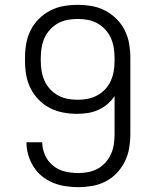

<svg xmlns="http://www.w3.org/2000/svg" viewBox="-20 -763 640 791"><path d="M302 8Q276 8 249.5 4Q223 0 198.5 -10Q174 -20 153 -37Q132 -54 118 -76.5Q104 -99 96.5 -124.5Q89 -150 89 -177Q89 -177 89 -177Q89 -177 89 -177H154Q154 -177 154 -177Q154 -177 154 -177Q154 -150 165.5 -124Q177 -98 198.5 -80.5Q220 -63 247.5 -56.5Q275 -50 302 -50Q323 -50 343.5 -54Q364 -58 382.5 -68Q401 -78 415 -94Q429 -110 437.5 -129Q446 -148 449 -168.5Q452 -189 452 -210V-367Q440 -349 422.5 -334Q405 -319 384.5 -310Q364 -301 342 -297.5Q320 -294 297 -294Q268 -294 239.5 -299.5Q211 -305 185.5 -318Q160 -331 139.5 -352Q119 -373 106 -399Q93 -425 88 -454Q83 -483 83 -512V-525Q83 -554 88 -583Q93 -612 106 -638Q119 -664 140 -685Q161 -706 187 -719.5Q213 -733 242 -738Q271 -743 300 -743Q329 -743 358 -738Q387 -733 413 -719.5Q439 -706 460 -685Q481 -664 494 -638Q507 -612 512 -583Q517 -554 517 -525V-210Q517 -181 512 -152Q507 -123 494 -97Q481 -71 461 -50Q441 -29 415 -15.5Q389 -2 360 3Q331 8 302 8ZM300 -352Q321 -352 341.5 -356Q362 -360 380.5 -370Q399 -380 413.5 -395.5Q428 -411 436.5 -430Q445 -449 448.5 -470Q452 -491 452 -512V-525Q452 -546 448.5 -567Q445 -588 436.5 -607Q428 -626 413.5 -641.5Q399 -657 381 -667Q363 -677 342 -681Q321 -685 300 -685Q279 -685 258 -681Q237 -677 219 -667Q201 -657 186.5 -641.5Q172 -626 163.5 -607Q155 -588 151.5 -567Q148 -546 148 -525V-512Q148 -491 151.5 -470Q155 -449 163.5 -430Q172 -411 186.5 -395.5Q201 -380 219 -370Q237 -360 258 -356Q279 -352 300 -352Z"/></svg>

Font: Iosevka SS04 Light Extended
Style: Regular
Weight: 300
Width: 7
Monospace: yes
Designer: Belleve Invis
Foundry: Belleve Invis
Version: Version 19.0.0; ttfautohint (v1.8.4)